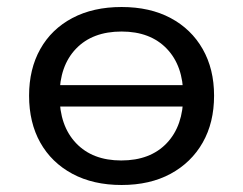

<svg xmlns="http://www.w3.org/2000/svg" viewBox="-20 -519 693 548"><path d="M327 9Q246 9 186.5 -23Q127 -55 95 -112Q63 -169 63 -246Q63 -322 95 -379Q127 -436 186.5 -467.5Q246 -499 327 -499Q408 -499 467 -467.5Q526 -436 558.5 -379Q591 -322 591 -246Q591 -169 558.5 -112Q526 -55 467 -23Q408 9 327 9ZM326 -61Q409 -61 456 -110.5Q503 -160 503 -246Q503 -331 456 -380Q409 -429 327 -429Q244 -429 197 -380Q150 -331 150 -246Q150 -160 197 -110.5Q244 -61 326 -61ZM119 -215V-276H534V-215Z"/></svg>

Font: Nunito Sans 10pt SemiExpanded
Style: Regular
Weight: 400
Width: 6
Designer: Vernon Adams
Foundry: Vernon Adams
Version: Version 3.101;gftools[0.9.27]